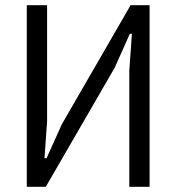

<svg xmlns="http://www.w3.org/2000/svg" viewBox="-20 -718 678 738"><path d="M83 0V-698H161V-252L151 -110H159L218 -241L482 -698H555V0H477V-446L487 -588H479L421 -458L156 0Z"/></svg>

Font: IBM Plex Sans Condensed
Style: Regular
Weight: 400
Width: 3
Designer: Mike Abbink, Paul van der Laan, Pieter van Rosmalen
Foundry: Bold Monday
Version: Version 3.201